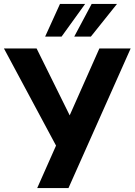

<svg xmlns="http://www.w3.org/2000/svg" viewBox="-41 -950 680 970"><path d="M147 0 253 -239V-194L-21 -705H144L329 -331H295L461 -705H619L305 0ZM187 -765 262 -930H389L270 -765ZM334 -765 422 -930H550L418 -765Z"/></svg>

Font: Nunito Sans 12pt ExtraLight
Style: Weight 830 Width 84 Optical size 12.0 YTLC 445
Weight: 830
Width: 4
Designer: Vernon Adams
Foundry: Vernon Adams
Version: Version 3.101;gftools[0.9.27]